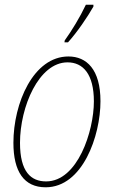

<svg xmlns="http://www.w3.org/2000/svg" viewBox="-20 -786 484 816"><path d="M254 -606H269C308 -649 352 -714 377 -758V-766H345C319 -711 285 -656 255 -614ZM174 10C331 10 407 -208 407 -356C407 -491 348 -546 271 -546C122 -546 37 -348 37 -179C37 -57 82 10 174 10ZM176 -15C112 -15 65 -55 65 -179C65 -332 145 -521 267 -521C333 -521 379 -471 379 -355C379 -229 310 -15 176 -15Z"/></svg>

Font: Noto Serif Condensed Thin
Style: Italic
Weight: 100
Width: 3
Italic angle: -12°
Designer: Monotype Design Team
Foundry: Monotype Imaging Inc.
Version: Version 2.013